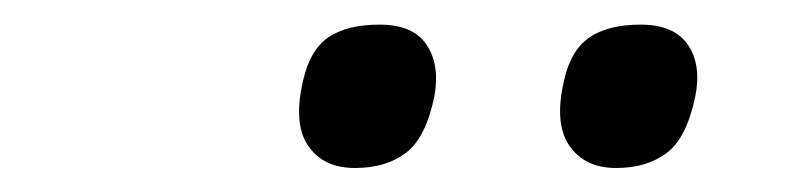

<svg xmlns="http://www.w3.org/2000/svg" viewBox="-20 -740 640 156"><path d="M480.5 -603.5Q455 -603.5 442.5 -621.8Q430 -640 438.5 -675.5Q444 -699.5 459.2 -709.8Q474.5 -720 500.5 -720Q527.5 -720 538.8 -703.8Q550 -687.5 545 -662Q538 -628 521.8 -615.8Q505.5 -603.5 480.5 -603.5ZM268.5 -603.5Q242.5 -603.5 230.2 -621.8Q218 -640 226.5 -675.5Q232 -699.5 247 -709.8Q262 -720 288.5 -720Q315.5 -720 326.5 -703.8Q337.5 -687.5 333 -662Q326 -628 309.8 -615.8Q293.5 -603.5 268.5 -603.5Z"/></svg>

Font: Commissioner Flair
Style: Italic
Weight: 400
Italic angle: -12°
Designer: Kostas Bartsokas
Foundry: Kostas Bartsokas
Version: Version 1.000; ttfautohint (v1.8.3)